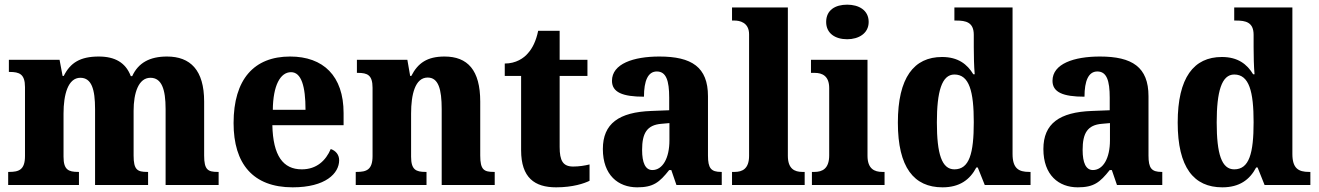

<svg xmlns="http://www.w3.org/2000/svg" viewBox="-20 -792 5645 822"><path d="M15 0H318V-56H315C273 -56 252 -65 252 -121V-306C252 -387 271 -459 324 -459C372 -459 387 -410 387 -325V0H614V-56H610C568 -56 552 -65 552 -126V-318C552 -394 573 -459 624 -459C672 -459 689 -410 689 -325V0H916V-56H912C870 -56 854 -65 854 -126V-357C854 -492 795 -550 695 -550C621 -550 572 -523 546 -466H540C518 -524 472 -550 403 -550C323 -550 281 -523 253 -467H248L235 -536H18V-484H21C63 -484 87 -475 87 -419V-124C87 -65 61 -56 19 -56H15Z M1233 10C1374 10 1432 -50 1432 -106C1432 -130 1417 -147 1396 -154C1375 -105 1336 -67 1272 -67C1192 -67 1149 -125 1146 -256H1451V-308C1451 -467 1364 -550 1222 -550C1068 -550 980 -453 980 -265C980 -91 1063 10 1233 10ZM1288 -322H1148C1149 -426 1180 -483 1226 -483C1270 -483 1288 -423 1288 -322Z M1503 0H1806V-56H1802C1761 -56 1740 -65 1740 -121V-306C1740 -387 1757 -460 1811 -460C1857 -460 1871 -410 1871 -325V0H2098V-56H2094C2052 -56 2036 -65 2036 -126V-357C2036 -492 1982 -550 1883 -550C1809 -550 1769 -522 1741 -467H1736L1724 -536H1508V-480H1512C1553 -480 1575 -471 1575 -416V-124C1575 -65 1549 -56 1507 -56H1503Z M2361 10C2433 10 2482 -7 2504 -18V-88C2484 -83 2459 -79 2434 -79C2390 -79 2376 -104 2376 -163V-467H2495V-536H2376V-660H2284C2275 -616 2259 -585 2241 -565C2223 -543 2189 -520 2141 -520V-467H2211V-149C2211 -31 2269 10 2361 10Z M2708 10C2777 10 2803 -11 2845 -64H2854L2876 0H3070V-56H3067C3024 -56 3011 -72 3011 -126V-380C3011 -505 2941 -550 2803 -550C2692 -550 2600 -519 2600 -446C2600 -397 2645 -378 2737 -378C2737 -446 2754 -486 2792 -486C2832 -486 2845 -447 2845 -374V-320L2769 -317C2630 -312 2561 -263 2561 -154C2561 -42 2627 10 2708 10ZM2773 -64C2743 -64 2729 -95 2729 -150C2729 -221 2749 -257 2812 -262L2846 -265V-191C2846 -115 2817 -64 2773 -64Z M3114 0H3425V-56H3415C3382 -56 3353 -69 3353 -125V-760H3114V-704H3125C3145 -704 3187 -697 3187 -645V-125C3187 -69 3158 -56 3125 -56H3114Z M3607 -624C3656 -624 3699 -649 3699 -698C3699 -749 3656 -772 3607 -772C3556 -772 3517 -749 3517 -698C3517 -649 3556 -624 3607 -624ZM3456 0H3767V-56H3757C3724 -56 3694 -69 3694 -125V-536H3452V-480H3468C3500 -480 3530 -467 3530 -415V-127C3530 -70 3501 -56 3467 -56H3456Z M4015 10C4088 10 4132 -22 4160 -75H4166L4196 0H4392V-56H4386C4341 -56 4315 -71 4315 -133V-760H4066V-704H4074C4115 -704 4149 -697 4149 -643V-590C4149 -553 4150 -507 4153 -474H4147C4121 -517 4082 -548 4013 -548C3893 -548 3824 -460 3824 -267C3824 -75 3893 10 4015 10ZM4066 -67C4012 -67 3991 -133 3991 -268C3991 -400 4012 -473 4066 -473C4130 -473 4149 -400 4149 -269C4149 -135 4130 -67 4066 -67Z M4594 10C4663 10 4689 -11 4731 -64H4740L4762 0H4956V-56H4953C4910 -56 4897 -72 4897 -126V-380C4897 -505 4827 -550 4689 -550C4578 -550 4486 -519 4486 -446C4486 -397 4531 -378 4623 -378C4623 -446 4640 -486 4678 -486C4718 -486 4731 -447 4731 -374V-320L4655 -317C4516 -312 4447 -263 4447 -154C4447 -42 4513 10 4594 10ZM4659 -64C4629 -64 4615 -95 4615 -150C4615 -221 4635 -257 4698 -262L4732 -265V-191C4732 -115 4703 -64 4659 -64Z M5213 10C5286 10 5330 -22 5358 -75H5364L5394 0H5590V-56H5584C5539 -56 5513 -71 5513 -133V-760H5264V-704H5272C5313 -704 5347 -697 5347 -643V-590C5347 -553 5348 -507 5351 -474H5345C5319 -517 5280 -548 5211 -548C5091 -548 5022 -460 5022 -267C5022 -75 5091 10 5213 10ZM5264 -67C5210 -67 5189 -133 5189 -268C5189 -400 5210 -473 5264 -473C5328 -473 5347 -400 5347 -269C5347 -135 5328 -67 5264 -67Z"/></svg>

Font: Noto Serif Tamil SemiCondensed ExtraBold
Style: Italic
Weight: 800
Width: 4
Italic angle: -12°
Designer: Indian Type Foundry, Tom Grace, and the Monotype Design Team
Foundry: Monotype Imaging Inc.
Version: Version 2.003